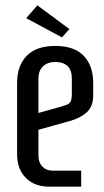

<svg xmlns="http://www.w3.org/2000/svg" viewBox="-20 -699 389 719"><path d="M212 -559 78 -631 120 -679 240 -590ZM44 -122V-388Q44 -453 80 -490Q116 -527 187 -527Q258 -527 293.5 -490Q329 -453 329 -388V-342Q329 -300 305 -278.5Q281 -257 242 -246L124 -213V-115Q124 -91 138.5 -75.5Q153 -60 176 -60H284V0H164Q109 0 76.5 -33Q44 -66 44 -122ZM185 -293Q218 -302 229.5 -306.5Q241 -311 245 -320Q249 -329 249 -350V-405Q249 -437 232.5 -452Q216 -467 187 -467Q159 -467 141.5 -451Q124 -435 124 -405V-276Z"/></svg>

Font: Homenaje
Style: Regular
Weight: 400
Designer: Constanza Artigas Preller, Agustina Mingote
Foundry: Constanza Artigas Preller, Agustina Mingote
Version: Version 1.100